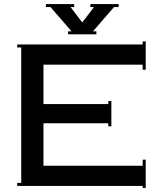

<svg xmlns="http://www.w3.org/2000/svg" viewBox="-20 -920 786 950"><path d="M427 -885V-900H567V-885H544L440 -765H457V-750H317V-765H334L230 -885H207V-900H347V-885H329L387 -809L445 -885ZM65 0V-15H85V-685H65V-700H686V-715H701V-575H686V-600H195V-405H516V-420H531V-295H516V-310H195V-100H686V-130H701V10H686V0Z"/></svg>

Font: Copperplate CC
Style: Regular
Weight: 400
Designer: indestructible type*
Foundry: Cowboy Collective
Version: Version 1.000